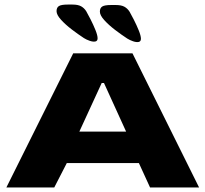

<svg xmlns="http://www.w3.org/2000/svg" viewBox="-20 -822 901 842"><path d="M8 0 301 -588H561L853 0H638L589 -107H273L218 0ZM328 -245H533L436 -458H426ZM408 -654Q408 -667 398.5 -690.5Q389 -714 377 -737.5Q365 -761 358 -773Q349 -787 335.5 -794.5Q322 -802 298 -802H277Q249 -802 238.5 -795.5Q228 -789 228 -773Q228 -757 247.5 -735.5Q267 -714 294.5 -693Q322 -672 348 -655Q359 -648 373.5 -643Q388 -638 398 -640Q408 -642 408 -654ZM598 -652Q598 -665 588.5 -688.5Q579 -712 567 -735.5Q555 -759 548 -771Q539 -785 525.5 -792.5Q512 -800 488 -800H467Q439 -800 428.5 -793.5Q418 -787 418 -771Q418 -755 437.5 -733.5Q457 -712 484.5 -691Q512 -670 538 -653Q549 -646 563.5 -641Q578 -636 588 -638Q598 -640 598 -652Z"/></svg>

Font: Goldman
Style: Bold
Weight: 700
Designer: Jaikishan Patel
Version: Version 1.000; ttfautohint (v1.8.3)